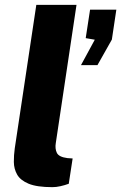

<svg xmlns="http://www.w3.org/2000/svg" viewBox="-20 -763 500 793"><path d="M196.5 10Q132.5 10 98.2 -4.2Q64 -18.5 50.8 -42Q37.5 -65.5 37.2 -94Q37 -122.5 41 -150.5L130 -743H296L210.5 -172.5Q206.5 -149 214.8 -131.8Q223 -114.5 258.5 -110L280 -108.5L264 -4Q247.5 2 229.8 6Q212 10 196.5 10ZM314.5 -494 371.5 -599 334 -605.5 352 -723H460.5L442 -599.5L382.5 -494Z"/></svg>

Font: Public Sans ExtraBold
Style: Italic
Weight: 800
Italic angle: -8°
Designer: The Public Sans project authors (U.S. Web Design System). Libre Franklin designed by Pablo Impallari and Rodrigo Fuenzal
Version: Version 1.007; ttfautohint (v1.8.1) -l 8 -r 50 -G 200 -x 14 